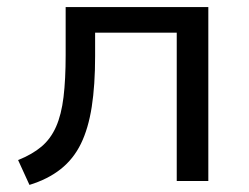

<svg xmlns="http://www.w3.org/2000/svg" viewBox="-20 -510 703 541"><path d="M63 11 31 -59Q71 -75 97 -97Q123 -119 138 -153Q153 -187 159 -236.5Q165 -286 165 -355V-490H567V0H478V-418H248V-352Q248 -270 238.5 -209Q229 -148 208 -105Q187 -62 151 -33.5Q115 -5 63 11Z"/></svg>

Font: Nunito Sans 10pt SemiExpanded
Style: Regular
Weight: 400
Width: 6
Designer: Vernon Adams
Foundry: Vernon Adams
Version: Version 3.101;gftools[0.9.27]